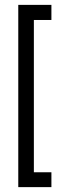

<svg xmlns="http://www.w3.org/2000/svg" viewBox="-20 -675 245 788"><path d="M191 -655V-593H119V32H191V93H55V-655Z"/></svg>

Font: UN Bangla
Style: Regular
Weight: 400
Designer: Desinged by Rajon, Unicode developed by Rashed (IMGN)
Version: Version 2.001;March 19, 2023;FontCreator 14.0.0.2901 64-bit